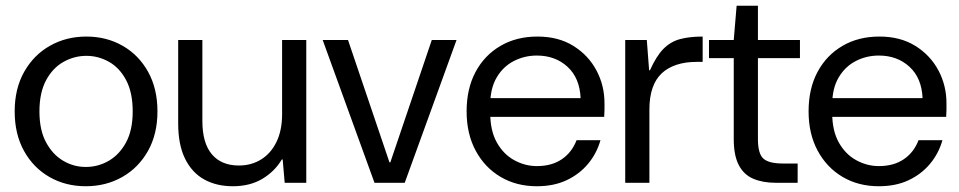

<svg xmlns="http://www.w3.org/2000/svg" viewBox="-20 -635 3333 667"><path d="M278 12Q208 12 152 -20Q96 -52 63.5 -110.5Q31 -169 31 -248Q31 -327 64 -385.5Q97 -444 153.5 -476Q210 -508 280 -508Q350 -508 406 -476Q462 -444 494.5 -385.5Q527 -327 527 -248Q527 -169 494 -110.5Q461 -52 404.5 -20Q348 12 278 12ZM278 -55Q321 -55 358 -76.5Q395 -98 418 -140.5Q441 -183 441 -248Q441 -313 418.5 -356Q396 -399 359 -420Q322 -441 280 -441Q238 -441 200.5 -420Q163 -399 140 -356Q117 -313 117 -248Q117 -183 140 -140.5Q163 -98 199.5 -76.5Q236 -55 278 -55Z M789 12Q732 12 689.5 -11.5Q647 -35 623 -83.5Q599 -132 599 -206V-496H683V-215Q683 -138 716 -99Q749 -60 810 -60Q853 -60 887 -81Q921 -102 940.5 -142Q960 -182 960 -239V-496H1044V0H969L962 -81H959Q934 -39 891 -13.5Q848 12 789 12Z M1281 0 1101 -496H1189L1333 -71H1336L1480 -496H1566L1386 0Z M1845 12Q1774 12 1719 -20.5Q1664 -53 1632.5 -111.5Q1601 -170 1601 -248Q1601 -327 1632 -385Q1663 -443 1718.5 -475.5Q1774 -508 1847 -508Q1920 -508 1972 -475.5Q2024 -443 2052 -390.5Q2080 -338 2080 -276Q2080 -266 2080 -254.5Q2080 -243 2079 -229H1664V-294H1997Q1994 -364 1951.5 -403Q1909 -442 1845 -442Q1802 -442 1765 -423Q1728 -404 1705.5 -366Q1683 -328 1683 -271V-243Q1683 -181 1706 -140Q1729 -99 1766.5 -78.5Q1804 -58 1845 -58Q1897 -58 1932 -82Q1967 -106 1983 -148H2066Q2053 -102 2023 -66Q1993 -30 1948.5 -9Q1904 12 1845 12Z M2152 0V-496H2227L2235 -391H2238Q2260 -440 2284.5 -465Q2309 -490 2342 -499Q2375 -508 2421 -508V-420H2399Q2361 -420 2330.5 -410Q2300 -400 2279 -380.5Q2258 -361 2247 -329.5Q2236 -298 2236 -255V0Z M2675 0Q2630 0 2597 -14Q2564 -28 2546.5 -61.5Q2529 -95 2529 -152V-433H2443V-496H2529L2539 -615H2613V-496H2759V-433H2613V-152Q2613 -101 2632 -84Q2651 -67 2699 -67H2751V0Z M3033 12Q2962 12 2907 -20.5Q2852 -53 2820.5 -111.5Q2789 -170 2789 -248Q2789 -327 2820 -385Q2851 -443 2906.5 -475.5Q2962 -508 3035 -508Q3108 -508 3160 -475.5Q3212 -443 3240 -390.5Q3268 -338 3268 -276Q3268 -266 3268 -254.5Q3268 -243 3267 -229H2852V-294H3185Q3182 -364 3139.5 -403Q3097 -442 3033 -442Q2990 -442 2953 -423Q2916 -404 2893.5 -366Q2871 -328 2871 -271V-243Q2871 -181 2894 -140Q2917 -99 2954.5 -78.5Q2992 -58 3033 -58Q3085 -58 3120 -82Q3155 -106 3171 -148H3254Q3241 -102 3211 -66Q3181 -30 3136.5 -9Q3092 12 3033 12Z"/></svg>

Font: DM Sans 9pt 36pt
Style: Regular
Weight: 400
Version: Version 4.004;gftools[0.9.30]